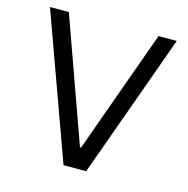

<svg xmlns="http://www.w3.org/2000/svg" viewBox="-102 -787 868 885"><g transform="rotate(15 332.0 -344.0)"><path d="M278 0H386L634 -688H547L335 -99H330L119 -688H29Z"/></g></svg>

Font: Saira UNSAM SC
Style: Regular
Weight: 400
Designer: Hector Gatti with collaboration of the Omnibus-Type team
Foundry: Omnibus-Type
Version: Version 1.072;PS 001.072;hotconv 1.0.88;makeotf.lib2.5.64775